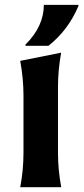

<svg xmlns="http://www.w3.org/2000/svg" viewBox="-20 -782 350 802"><path d="M307.6 -761.7V-756.8Q265.1 -656.2 182.6 -590.8H86.4V-595.7Q163.1 -671.9 163.1 -761.7ZM64.5 0Q78.1 -71.8 78.1 -143.6V-383.3Q78.1 -452.6 64.5 -527.8L235.4 -562Q222.2 -487.8 222.2 -419.4V-143.6Q222.2 -73.2 235.8 0Z"/></svg>

Font: Classica
Style: Bold
Weight: 700
Designer: Wojciech Kalinowski "wmk69" (wmk69@o2.pl)
Foundry: Wojciech Kalinowski "wmk69" (wmk69@o2.pl)
Version: Version 2.1.1; 2021-05-14